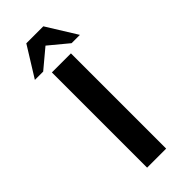

<svg xmlns="http://www.w3.org/2000/svg" viewBox="-284 -950 998 998"><g transform="rotate(-45 215.5 -450.5)"><path d="M280 0H140V-700H280V0ZM153 -901H278L381 -735H320L215 -822L111 -735H50L153 -901Z"/></g></svg>

Font: CAT North
Style: Regular
Weight: 400
Designer: Peter Wiegel
Foundry: Peter Wiegel
Version: Version 1.000